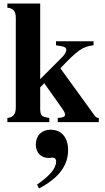

<svg xmlns="http://www.w3.org/2000/svg" viewBox="-20 -696 596 1094"><path d="M202 378C318 317 368 245 368 159C368 88 331 43 268 43C218 43 184 76 184 128C184 174 214 204 257 204C267 204 274 202 281 202C292 202 300 211 300 223C300 262 266 304 191 356ZM543 0V-24C532 -24 527 -27 518 -39L324 -307C424 -412 450 -430 513 -438V-461H299V-438L323 -434C349 -430 358 -424 358 -411C358 -402 348 -384 337 -373L209 -245V-676H22V-652C56 -649 70 -632 70 -594V-84C70 -45 55 -27 22 -24V0H261V-24C214 -31 209 -37 209 -84V-198L232 -222L327 -88C345 -63 351 -51 351 -43C351 -31 337 -25 309 -24V0Z"/></svg>

Font: XITS Math
Style: Bold
Weight: 700
Designer: MicroPress Inc., with final additions and corrections provided by Coen Hoffman, Elsevier (retired)
Version: Version 1.302